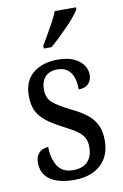

<svg xmlns="http://www.w3.org/2000/svg" viewBox="-88 -817 563 878"><g transform="rotate(-10 194.0 -378.0)"><path d="M184 10Q138 10 104.5 -1.5Q71 -13 52.5 -36.5Q34 -60 34 -95Q34 -119 43 -133Q52 -147 66 -153Q80 -159 93 -159Q93 -107 115 -71Q137 -35 187 -35Q233 -35 255.5 -59.5Q278 -84 278 -126Q278 -151 269.5 -168Q261 -185 239.5 -201Q218 -217 180 -236Q133 -260 103.5 -282.5Q74 -305 60 -333.5Q46 -362 46 -405Q46 -473 89.5 -509Q133 -545 204 -545Q249 -545 278 -532Q307 -519 322 -498Q337 -477 337 -452Q337 -426 321.5 -410Q306 -394 276 -394Q276 -447 255.5 -474Q235 -501 196 -501Q157 -501 138 -479Q119 -457 119 -422Q119 -382 143 -360.5Q167 -339 223 -311Q268 -290 296.5 -267.5Q325 -245 339 -215.5Q353 -186 353 -144Q353 -72 308 -31Q263 10 184 10ZM151 -619Q165 -643 180 -668.5Q195 -694 208.5 -719Q222 -744 230 -766H329V-756Q321 -743 305 -723.5Q289 -704 268.5 -683Q248 -662 226.5 -641.5Q205 -621 187 -606H151Z"/></g></svg>

Font: Noto Serif Khmer Condensed
Style: Regular
Weight: 400
Width: 3
Designer: Danh Hong and the Monotype Design Team
Foundry: Monotype Imaging Inc.
Version: Version 2.004